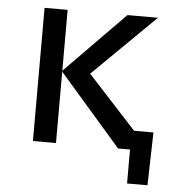

<svg xmlns="http://www.w3.org/2000/svg" viewBox="-47 -534 645 704"><g transform="rotate(5 275.0 -182.5)"><path d="M455.1 -69.8 276.4 -264.2 506.3 -490.2H394L173.8 -266.1V-490.2H88.9V0H173.8V-262.7L402.3 0H446.3V125H521.5L526.4 -69.8Z"/></g></svg>

Font: CodeNewRoman Nerd Font Mono
Style: Regular
Weight: 400
Monospace: yes
Designer: Sam Radian
Foundry: Code New Roman
Version: Version 2.00 November 29, 2014;Nerd Fonts 3.2.1